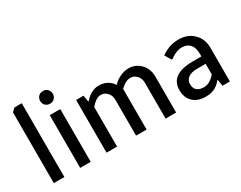

<svg xmlns="http://www.w3.org/2000/svg" viewBox="-83 -1134 1981 1577"><g transform="rotate(-30 907.5 -345.0)"><path d="M75 0V-670L105 -700H175V0Z M418 -597Q401 -580 375 -580Q349 -580 332 -597Q315 -614 315 -640Q315 -666 332 -683Q349 -700 375 -700Q401 -700 418 -683Q435 -666 435 -640Q435 -614 418 -597ZM325 0V-500H425V0Z M575 0V-500H645L655 -440H660Q674 -456 696 -475Q743 -510 795 -510Q853 -510 896 -475Q916 -457 925 -440Q939 -455 966 -475Q1022 -510 1075 -510Q1143 -510 1189 -462Q1235 -414 1235 -340V0H1135V-340Q1135 -381 1110 -408Q1085 -435 1050 -435Q1019 -435 984 -410Q973 -403 955 -385V0H855V-340Q855 -381 830 -408Q805 -435 770 -435Q738 -435 704 -405Q691 -394 675 -375V0Z M1515 10Q1437 10 1393.5 -31.5Q1350 -73 1350 -145Q1350 -295 1565 -295H1645V-320Q1645 -379 1617.5 -409.5Q1590 -440 1540 -440Q1504 -440 1462 -417Q1441 -405 1430 -395H1420L1385 -455Q1405 -470 1430 -482Q1484 -510 1550 -510Q1636 -510 1690.5 -456.5Q1745 -403 1745 -320V0H1675L1665 -60H1660Q1646 -40 1625 -25Q1581 10 1515 10ZM1540 -65Q1577 -65 1615 -95Q1631 -108 1645 -125V-225H1565Q1508 -225 1479 -203Q1450 -181 1450 -145Q1450 -65 1540 -65Z"/></g></svg>

Font: Scada
Style: Regular
Weight: 400
Designer: Jovanny Lemonad
Foundry: Jovanny Lemonad
Version: Version 4.100;PS 004.100;hotconv 1.0.88;makeotf.lib2.5.64775